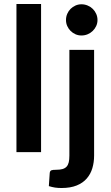

<svg xmlns="http://www.w3.org/2000/svg" viewBox="-20 -763 557 963"><path d="M62.5 0ZM186 -743V0H62.5V-743ZM452 -513V17.5Q452 51 443.2 80.5Q434.5 110 415.2 132.2Q396 154.5 364.8 167.2Q333.5 180 288.5 180Q271 180 256 177.8Q241 175.5 225 170.5L229.5 104Q231 94 237.5 91.2Q244 88.5 262.5 88.5Q281 88.5 293.8 84.8Q306.5 81 314 72.8Q321.5 64.5 324.8 51Q328 37.5 328 17.5V-513ZM469 -662.5Q469 -646.5 462.5 -632.5Q456 -618.5 445.2 -608Q434.5 -597.5 419.8 -591.2Q405 -585 388.5 -585Q372.5 -585 358.5 -591.2Q344.5 -597.5 334 -608Q323.5 -618.5 317.2 -632.5Q311 -646.5 311 -662.5Q311 -679 317.2 -693.5Q323.5 -708 334 -718.5Q344.5 -729 358.5 -735.2Q372.5 -741.5 388.5 -741.5Q405 -741.5 419.8 -735.2Q434.5 -729 445.2 -718.5Q456 -708 462.5 -693.5Q469 -679 469 -662.5Z"/></svg>

Font: Lato
Style: Bold
Weight: 700
Designer: Lukasz Dziedzic
Foundry: tyPoland Lukasz Dziedzic
Version: Version 2.007; 2014-02-27